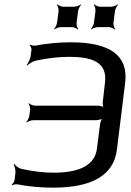

<svg xmlns="http://www.w3.org/2000/svg" viewBox="-20 -855 603 885"><path d="M464 -475 454 -388C453 -379 454 -362 459 -357L461 -359C457 -364 440 -368 431 -368H141C132 -368 118 -374 114 -379L111 -377C116 -372 120 -357 119 -348L115 -321C114 -312 106 -297 101 -292L103 -290C108 -295 124 -301 133 -301H423C432 -301 449 -305 455 -310L453 -312C448 -307 442 -290 441 -281L427 -171C418 -96 351 -59 227 -59C180 -59 131 -65 77 -77C65 -80 51 -92 46 -99L43 -97C47 -89 53 -70 51 -57L47 -25C46 -18 39 -7 34 -4L36 -1C41 -4 55 -7 62 -5C113 5 168 10 225 10C407 10 505 -49 519 -166L557 -474C572 -598 489 -660 307 -660C252 -660 198 -655 144 -645C137 -643 124 -646 120 -649L117 -646C121 -643 126 -632 125 -625L121 -595C119 -582 109 -563 103 -555L106 -553C113 -560 129 -572 143 -575C199 -587 250 -593 297 -593C395 -593 476 -574 464 -475ZM333 -750 340 -804C341 -813 349 -828 354 -833L353 -835C347 -830 331 -824 322 -824H272C263 -824 249 -830 245 -835L242 -833C247 -828 251 -813 250 -804L243 -750C242 -741 234 -726 229 -721L230 -719C236 -724 252 -730 261 -730H311C320 -730 334 -724 338 -719L341 -721C336 -726 332 -741 333 -750ZM503 -750 510 -804C511 -813 519 -828 524 -833L523 -835C517 -830 501 -824 492 -824H442C433 -824 419 -830 415 -835L412 -833C417 -828 421 -813 420 -804L413 -750C412 -741 404 -726 399 -721L400 -719C406 -724 422 -730 431 -730H481C490 -730 504 -724 508 -719L511 -721C506 -726 502 -741 503 -750Z"/></svg>

Font: Gamestation Storm Oblique 
Style: Italic
Weight: 400
Designer: Jonas Hecksher
Foundry: Jonas Hecksher, Playtypeª, e-types AS
Version: Version 1.003